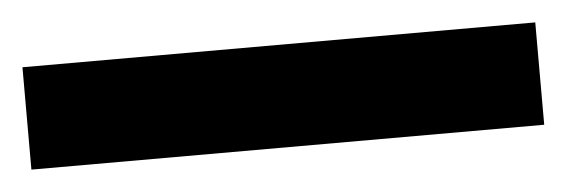

<svg xmlns="http://www.w3.org/2000/svg" viewBox="-28 -902 546 185"><g transform="rotate(-5 245.0 -809.5)"><path d="M493 -760V-859H-3V-760Z"/></g></svg>

Font: Noto Sans Lao Looped SemiCondensed
Style: Bold
Weight: 700
Width: 4
Designer: Mark Frömberg, Ben Mitchell
Foundry: The Fontpad Ltd
Version: Version 1.002